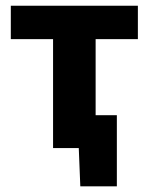

<svg xmlns="http://www.w3.org/2000/svg" viewBox="-20 -519 521 673"><path d="M261.5 134.2 255.4 -17.5 278.9 0H205V-115.3Q251.2 -115.3 297.5 -115.3Q343.7 -115.3 389.6 -115.3Q389.6 -84.2 389.6 -51Q389.6 -17.7 389.6 13.4Q389.6 43.4 389.6 73.8Q389.6 104.2 389.6 134.2ZM166 0Q166 -53.7 166 -103.8Q166 -154 166 -216V-266Q166 -311.2 166 -346.1Q166 -380.9 166 -411.7Q166 -442.5 166 -475.3L213 -381.8H190.7Q149.3 -381.8 105.2 -381.8Q61.1 -381.8 17.9 -381.8V-499H463.3V-381.8Q420.4 -381.8 376.3 -381.8Q332.3 -381.8 290.6 -381.8H268.3L315.2 -475.3Q315.2 -442.5 315.2 -411.7Q315.2 -380.9 315.2 -346.1Q315.2 -311.2 315.2 -266V-216Q315.2 -154 315.2 -103.8Q315.2 -53.7 315.2 0Z"/></svg>

Font: Commissioner Thin
Style: Regular
Weight: 100
Designer: Kostas Bartsokas
Foundry: Kostas Bartsokas
Version: Version 1.001;gftools[0.9.23]